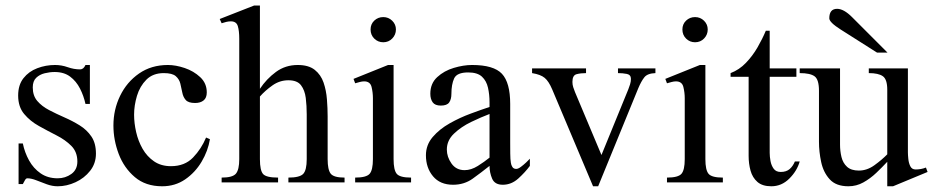

<svg xmlns="http://www.w3.org/2000/svg" viewBox="-20 -647 3310 681"><path d="M320.3 -102.1Q320.3 -67.4 299.8 -41.3Q279.3 -15.1 248 -0.7Q216.8 13.7 184.6 13.7Q165.5 13.7 146 6.6Q126.5 -0.5 108.6 -7.6Q90.8 -14.6 76.7 -14.6Q71.8 -14.6 67.6 -6.3Q63.5 2 61 5.9H45.9V-138.2H61Q67.4 -106.4 83 -78.1Q98.6 -49.8 124 -32.2Q149.4 -14.6 184.6 -14.6Q211.9 -14.6 233.2 -30Q254.4 -45.4 254.4 -74.2Q254.4 -107.9 233.2 -129.4Q211.9 -150.9 180.7 -166.7Q149.4 -182.6 118.2 -200Q86.9 -217.3 65.7 -242.7Q44.4 -268.1 44.4 -308.1Q44.4 -345.7 63.2 -369.6Q82 -393.6 112.1 -405Q142.1 -416.5 175.3 -416.5Q198.2 -416.5 220.2 -408.7Q242.2 -400.9 264.2 -400.9Q276.4 -400.9 283.2 -416.5H298.8V-278.3H283.2Q276.9 -307.1 263.7 -333Q250.5 -358.9 228.8 -375.2Q207 -391.6 173.8 -391.6Q156.7 -391.6 138.7 -387.2Q120.6 -382.8 108.4 -371.1Q96.2 -359.4 96.2 -336.9Q96.2 -307.6 112.3 -288.8Q128.4 -270 154.1 -256.6Q179.7 -243.2 208.3 -230.7Q236.8 -218.3 262.5 -202.4Q288.1 -186.5 304.2 -162.8Q320.3 -139.2 320.3 -102.1Z M710.9 -159.2 724.6 -153.3Q717.8 -111.8 695.1 -73.5Q672.4 -35.2 636.7 -10.7Q601.1 13.7 555.2 13.7Q496.6 13.7 458.3 -18.8Q419.9 -51.3 401.1 -100.8Q382.3 -150.4 382.3 -201.7Q382.3 -258.3 406 -307.1Q429.7 -356 473.1 -386.2Q516.6 -416.5 575.7 -416.5Q603 -416.5 635 -405.8Q667 -395 690.2 -373.3Q713.4 -351.6 713.4 -319.3Q713.4 -299.8 702.1 -290.8Q690.9 -281.7 671.9 -281.7Q647.9 -281.7 638.7 -292.5Q629.4 -303.2 626.5 -319.1Q623.5 -335 619.6 -350.6Q615.7 -366.2 603.3 -377Q590.8 -387.7 561 -387.7Q522.5 -387.7 499.3 -364.5Q476.1 -341.3 465.8 -307.1Q455.6 -272.9 455.6 -240.2Q455.6 -210.4 462.9 -178.5Q470.2 -146.5 485.8 -119.1Q501.5 -91.8 526.4 -74.7Q551.3 -57.6 586.4 -57.6Q635.3 -57.6 664.8 -88.4Q694.3 -119.1 710.9 -159.2Z M1202.1 0H1002.9V-17.1Q1042.5 -17.1 1055.2 -30Q1067.9 -43 1067.9 -82.5V-241.2Q1067.9 -272 1064.5 -299.6Q1061 -327.1 1047.6 -344.7Q1034.2 -362.3 1002.9 -362.3Q972.2 -362.3 946.5 -344.2Q920.9 -326.2 901.9 -304.7V-82.5Q901.9 -42.5 913.1 -29.8Q924.3 -17.1 966.3 -17.1V0H766.1V-17.1Q805.2 -17.1 816.9 -31.2Q828.6 -45.4 828.6 -82.5V-509.8Q828.6 -537.6 823.5 -554.4Q818.4 -571.3 798.8 -571.3Q790.5 -571.3 782.5 -569.3Q774.4 -567.4 766.1 -564.5L759.3 -579.6L881.3 -627.4H901.9V-332Q925.3 -367.2 958.7 -391.8Q992.2 -416.5 1036.1 -416.5Q1074.7 -416.5 1096.4 -399.2Q1118.2 -381.8 1127.7 -354Q1137.2 -326.2 1139.6 -294.4Q1142.1 -262.7 1142.1 -233.9V-82.5Q1142.1 -45.4 1152.8 -31.2Q1163.6 -17.1 1202.1 -17.1Z M1384.3 -542.5Q1384.3 -523.9 1371.3 -510.5Q1358.4 -497.1 1339.4 -497.1Q1320.8 -497.1 1307.6 -510Q1294.4 -522.9 1294.4 -542.5Q1294.4 -561.5 1307.6 -574Q1320.8 -586.4 1339.4 -586.4Q1357.9 -586.4 1371.1 -573.5Q1384.3 -560.5 1384.3 -542.5ZM1438 0H1239.7V-17.1Q1279.3 -17.1 1291 -30.5Q1302.7 -43.9 1302.7 -82.5V-298.8Q1302.7 -318.8 1297.9 -338.6Q1293 -358.4 1271.5 -358.4Q1264.6 -358.4 1256.3 -356.2Q1248 -354 1239.7 -351.6L1233.9 -367.2L1356.4 -416.5H1376V-82.5Q1376 -43.9 1387.2 -30.5Q1398.4 -17.1 1438 -17.1Z M1859.4 -84V-58.6Q1842.8 -36.1 1818.4 -13.9Q1793.9 8.3 1763.2 8.3Q1734.9 8.3 1725.6 -13.2Q1716.3 -34.7 1716.3 -58.6Q1687 -35.2 1656.7 -13.4Q1626.5 8.3 1586.9 8.3Q1541 8.3 1515.9 -21.7Q1490.7 -51.8 1490.7 -96.2Q1490.7 -132.8 1514.6 -160.9Q1538.6 -189 1575 -209.5Q1611.3 -230 1649.7 -244.1Q1688 -258.3 1716.3 -267.6V-284.2Q1716.3 -311.5 1710.9 -335.7Q1705.6 -359.9 1689.5 -375Q1673.3 -390.1 1640.6 -390.1Q1600.6 -390.1 1590.8 -368.9Q1581.1 -347.7 1581.1 -314.5Q1581.1 -294.9 1573.2 -283.7Q1565.4 -272.5 1543.5 -272.5Q1522.9 -272.5 1514.6 -284.2Q1506.3 -295.9 1506.3 -314.5Q1506.3 -351.1 1530.8 -373.5Q1555.2 -396 1589.6 -406.2Q1624 -416.5 1654.3 -416.5Q1731 -416.5 1760.3 -385.3Q1789.6 -354 1789.6 -278.3V-140.6Q1789.6 -123.5 1789.8 -102.3Q1790 -81.1 1792 -69.8Q1793 -61.5 1797.4 -54.7Q1801.8 -47.9 1811 -47.9Q1817.9 -47.9 1827.6 -55.2Q1837.4 -62.5 1846.4 -71Q1855.5 -79.6 1859.4 -84ZM1716.3 -87.9V-242.7Q1686.5 -231.4 1651.1 -214.4Q1615.7 -197.3 1590.3 -173.1Q1564.9 -148.9 1564.9 -116.7Q1564.9 -90.3 1581.5 -66.9Q1598.1 -43.5 1627.9 -43.5Q1650.9 -43.5 1674.6 -58.3Q1698.2 -73.2 1716.3 -87.9Z M2304.7 -404.3V-387.7Q2276.4 -386.7 2265.4 -372.8Q2254.4 -358.9 2244.1 -334.5L2101.6 13.7H2083.5L1938.5 -330.1Q1926.3 -358.9 1911.9 -370.8Q1897.5 -382.8 1867.2 -387.7V-404.3H2058.6V-387.7Q2039.6 -387.7 2024.9 -383.8Q2010.3 -379.9 2010.3 -356.4Q2010.3 -346.7 2013.2 -337.6Q2016.1 -328.6 2019.5 -320.3L2113.3 -97.2L2208.5 -330.1Q2211.9 -338.4 2214.8 -347.9Q2217.8 -357.4 2217.8 -367.2Q2217.8 -381.8 2203.4 -384.8Q2189 -387.7 2171.9 -387.7V-404.3Z M2490.2 -542.5Q2490.2 -523.9 2477.3 -510.5Q2464.4 -497.1 2445.3 -497.1Q2426.8 -497.1 2413.6 -510Q2400.4 -522.9 2400.4 -542.5Q2400.4 -561.5 2413.6 -574Q2426.8 -586.4 2445.3 -586.4Q2463.9 -586.4 2477.1 -573.5Q2490.2 -560.5 2490.2 -542.5ZM2543.9 0H2345.7V-17.1Q2385.3 -17.1 2397 -30.5Q2408.7 -43.9 2408.7 -82.5V-298.8Q2408.7 -318.8 2403.8 -338.6Q2398.9 -358.4 2377.4 -358.4Q2370.6 -358.4 2362.3 -356.2Q2354 -354 2345.7 -351.6L2339.8 -367.2L2462.4 -416.5H2481.9V-82.5Q2481.9 -43.9 2493.2 -30.5Q2504.4 -17.1 2543.9 -17.1Z M2799.3 -74.2H2816.4Q2807.1 -41 2779.8 -13.7Q2752.4 13.7 2715.8 13.7Q2684.1 13.7 2666.5 -1.7Q2648.9 -17.1 2642.1 -41.7Q2635.3 -66.4 2635.3 -93.8V-374.5H2571.3V-387.7Q2602.1 -399.4 2625.7 -424.1Q2649.4 -448.7 2667 -479.2Q2684.6 -509.8 2696.3 -538.1H2710V-404.3H2804.7V-374.5H2710V-104.5Q2710 -91.3 2712.9 -75.7Q2715.8 -60.1 2724.1 -48.6Q2732.4 -37.1 2749 -37.1Q2769 -37.1 2780.8 -47.4Q2792.5 -57.6 2799.3 -74.2Z M3270 -37.1 3147.5 13.7H3127V-73.2Q3109.4 -54.2 3088.1 -33.9Q3066.9 -13.7 3042.2 0Q3017.6 13.7 2989.3 13.7Q2945.3 13.7 2922.9 -11Q2900.4 -35.6 2892.6 -72.3Q2884.8 -108.9 2884.8 -144V-325.2Q2884.8 -364.7 2869.4 -376.2Q2854 -387.7 2816.4 -387.7V-404.3H2959.5V-134.3Q2959.5 -111.3 2964.6 -90.1Q2969.7 -68.8 2984.4 -55.4Q2999 -42 3026.4 -42Q3055.2 -42 3081.5 -61Q3107.9 -80.1 3127 -99.6V-328.6Q3127 -365.7 3111.3 -376.7Q3095.7 -387.7 3061.5 -387.7V-404.3H3200.2V-106.4Q3200.2 -97.7 3201.7 -83.3Q3203.1 -68.8 3208.7 -57.4Q3214.4 -45.9 3227.5 -45.9Q3247.1 -45.9 3264.2 -52.7ZM3127.9 -460.4H3090.8L2961.4 -542.5Q2921.4 -567.9 2921.4 -582Q2921.4 -615.7 2949.2 -615.7Q2972.7 -615.7 3002 -586.4Z"/></svg>

Font: Rohingya Solluk
Style: Regular
Weight: 400
Designer: SIL International
Foundry: SIL International
Version: Version 1.001